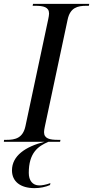

<svg xmlns="http://www.w3.org/2000/svg" viewBox="-39 -734 482 994"><path d="M-19 0H192C92 25 23 73 23 148C23 206 67 240 140 240C169 240 197 234 220 224L222 214C198 223 176 226 165 226C129 226 110 200 110 161C110 58 157 23 212 0H272L274 -10H261C219 -10 189 -16 189 -50C189 -56 191 -70 193 -78L311 -632C324 -695 363 -704 408 -704H421L423 -714H132L130 -704H143C185 -704 215 -698 215 -664C215 -658 213 -644 211 -636L93 -82C80 -19 40 -10 -5 -10H-18Z"/></svg>

Font: Noto Serif Display
Style: Italic
Weight: 400
Italic angle: -12°
Designer: Monotype Design Team
Foundry: Monotype Imaging Inc.
Version: Version 2.009